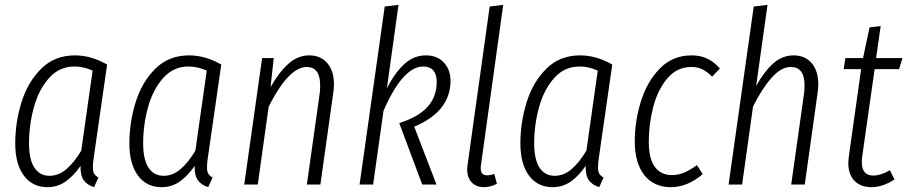

<svg xmlns="http://www.w3.org/2000/svg" viewBox="-20 -763 3752 794"><path d="M423 -496 368 -114Q364 -90 364 -71Q364 -55 369 -45.5Q374 -36 387 -29L369 11Q340 2 326 -18Q312 -38 313 -77Q284 -35 251 -12Q218 11 176 11Q114 11 78.5 -37Q43 -85 43 -170Q43 -257 69 -340.5Q95 -424 150.5 -479Q206 -534 290 -534Q357 -534 423 -496ZM100 -170Q100 -104 122 -70Q144 -36 185 -36Q222 -36 254 -63Q286 -90 316 -140L363 -471Q325 -488 288 -488Q225 -488 182.5 -440Q140 -392 120 -319Q100 -246 100 -170Z M895 -496 840 -114Q836 -90 836 -71Q836 -55 841 -45.5Q846 -36 859 -29L841 11Q812 2 798 -18Q784 -38 785 -77Q756 -35 723 -12Q690 11 648 11Q586 11 550.5 -37Q515 -85 515 -170Q515 -257 541 -340.5Q567 -424 622.5 -479Q678 -534 762 -534Q829 -534 895 -496ZM572 -170Q572 -104 594 -70Q616 -36 657 -36Q694 -36 726 -63Q758 -90 788 -140L835 -471Q797 -488 760 -488Q697 -488 654.5 -440Q612 -392 592 -319Q572 -246 572 -170Z M1361 -414Q1361 -398 1358 -378L1305 0H1249L1302 -376Q1304 -388 1304 -410Q1304 -486 1248 -486Q1174 -486 1091 -322L1046 0H990L1064 -523H1112L1099 -403Q1135 -466 1173.5 -500Q1212 -534 1259 -534Q1306 -534 1333.5 -502Q1361 -470 1361 -414Z M1580 -398Q1614 -464 1653 -499Q1692 -534 1741 -534Q1788 -534 1815.5 -504.5Q1843 -475 1843 -429Q1843 -302 1693 -239L1785 0H1726L1631 -254Q1710 -279 1748 -321Q1786 -363 1786 -425Q1786 -455 1772 -471.5Q1758 -488 1730 -488Q1646 -488 1566 -305L1523 0H1467L1571 -736L1628 -743Z M1969 -81Q1968 -76 1968 -67Q1968 -38 1994 -38Q2009 -38 2024 -44L2035 -3Q2009 11 1981 11Q1950 11 1931 -8.5Q1912 -28 1912 -63Q1912 -70 1914 -84L2005 -736L2061 -743Z M2512 -496 2457 -114Q2453 -90 2453 -71Q2453 -55 2458 -45.5Q2463 -36 2476 -29L2458 11Q2429 2 2415 -18Q2401 -38 2402 -77Q2373 -35 2340 -12Q2307 11 2265 11Q2203 11 2167.5 -37Q2132 -85 2132 -170Q2132 -257 2158 -340.5Q2184 -424 2239.5 -479Q2295 -534 2379 -534Q2446 -534 2512 -496ZM2189 -170Q2189 -104 2211 -70Q2233 -36 2274 -36Q2311 -36 2343 -63Q2375 -90 2405 -140L2452 -471Q2414 -488 2377 -488Q2314 -488 2271.5 -440Q2229 -392 2209 -319Q2189 -246 2189 -170Z M2957 -480 2925 -446Q2905 -466 2885.5 -476Q2866 -486 2839 -486Q2779 -486 2739 -438Q2699 -390 2681 -319Q2663 -248 2663 -177Q2663 -107 2688 -73Q2713 -39 2758 -39Q2786 -39 2810 -49.5Q2834 -60 2862 -80L2886 -43Q2823 11 2754 11Q2684 11 2644.5 -39Q2605 -89 2605 -179Q2605 -262 2630.5 -344Q2656 -426 2709 -480Q2762 -534 2840 -534Q2876 -534 2904 -521Q2932 -508 2957 -480Z M3364 -414Q3364 -398 3361 -378L3308 0H3252L3305 -376Q3307 -389 3307 -411Q3307 -486 3250 -486Q3210 -486 3170 -440.5Q3130 -395 3094 -322L3049 0H2993L3097 -736L3154 -743L3107 -408Q3140 -467 3177.5 -500.5Q3215 -534 3262 -534Q3309 -534 3336.5 -502Q3364 -470 3364 -414Z M3545 -112Q3544 -105 3544 -92Q3544 -37 3592 -37Q3622 -37 3660 -59L3679 -21Q3631 11 3583 11Q3539 11 3513.5 -15.5Q3488 -42 3488 -89Q3488 -96 3490 -114L3541 -477H3469L3476 -523H3549L3576 -650L3622 -655L3603 -523H3712L3698 -477H3597Z"/></svg>

Font: Fira Sans Extra Condensed Light
Style: Italic
Weight: 300
Width: 3
Italic angle: -8°
Designer: Carrois Corporate & Edenspiekermann AG
Foundry: Carrois Corporate GbR & Edenspiekermann AG
Version: Version 4.203